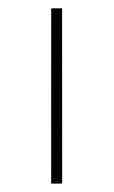

<svg xmlns="http://www.w3.org/2000/svg" viewBox="-129 -758 561 949"><g transform="rotate(-15 151.0 -283.5)"><path d="M237.3 -709 289.1 -695.3 65.4 141.6 12.7 127.9Z"/></g></svg>

Font: Bentham
Style: Regular
Weight: 400
Version: Version 002.002